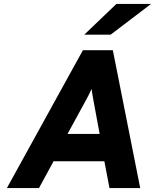

<svg xmlns="http://www.w3.org/2000/svg" viewBox="-20 -955 787 975"><path d="M408 -779 571 -935H747L542 -779ZM401 -700H553L692 0H536L510 -136H252L178 0H15ZM486 -275 454 -448Q452 -457 449 -476Q446 -495 445 -503Q441 -494 432.5 -476.5Q424 -459 419 -451L323 -275Z"/></svg>

Font: Overpass Heavy
Style: Italic
Weight: 900
Italic angle: -10°
Designer: Delve Withrington, Dave Bailey
Foundry: Delve Fonts
Version: Version 3.000;DELV;Overpass